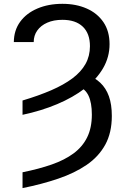

<svg xmlns="http://www.w3.org/2000/svg" viewBox="-20 -757 647 990"><path d="M96.2 -165V-238.8Q179.7 -263.7 244.4 -291.7Q309.1 -319.8 353.5 -353Q397.9 -386.2 420.9 -427.2Q443.8 -468.3 443.8 -519Q443.8 -584 407 -619.4Q370.1 -654.8 301.8 -654.8Q256.8 -654.8 223.6 -640.1Q190.4 -625.5 172.1 -599.6Q153.8 -573.7 153.8 -540H51.3Q51.8 -600.6 84 -644.8Q116.2 -689 172.9 -713.1Q229.5 -737.3 301.8 -737.3Q372.1 -737.3 427 -713.1Q481.9 -689 513.4 -642.6Q544.9 -596.2 544.9 -529.3Q544.9 -462.9 511.5 -405.3Q478 -347.7 417.2 -301Q356.4 -254.4 274.7 -220Q192.9 -185.5 96.2 -165ZM377.9 -315.9 427.7 -372.1Q468.3 -357.4 497.3 -330.1Q526.4 -302.7 541.5 -260.7Q556.6 -218.8 556.6 -159.2Q556.6 -72.3 522.5 -10.5Q488.3 51.3 426.3 93.5Q364.3 135.7 280 164.3Q195.8 192.9 96.2 212.9V131.3Q180.7 114.3 247.1 91.1Q313.5 67.9 359.4 33.9Q405.3 0 429.4 -48.8Q453.6 -97.7 453.6 -166Q453.6 -227.5 436.3 -263.9Q418.9 -300.3 377.9 -315.9Z"/></svg>

Font: Inter 28pt
Style: Regular
Weight: 400
Designer: Rasmus Andersson
Foundry: rsms
Version: Version 4.001;git-66647c0bb